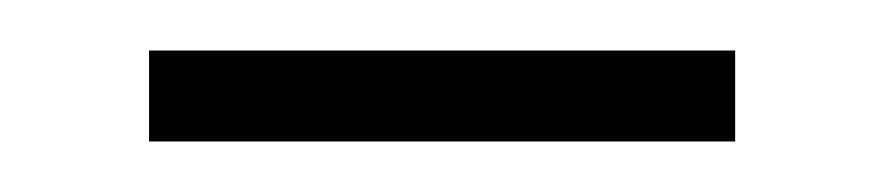

<svg xmlns="http://www.w3.org/2000/svg" viewBox="-20 -307 349 76"><path d="M39 -251H271V-287H39Z"/></svg>

Font: Noto Sans Malayalam Condensed ExtraLight
Style: Regular
Weight: 200
Width: 3
Designer: Jelle Bosma - Monotype Design Team
Foundry: Monotype Imaging Inc.
Version: Version 2.104